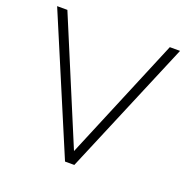

<svg xmlns="http://www.w3.org/2000/svg" viewBox="-127 -830 932 951"><g transform="rotate(20 339.5 -355.0)"><path d="M69 -710 339 -64 609 -710H663L364 0H315L15 -710Z"/></g></svg>

Font: Raleway Thin Light
Style: Regular
Weight: 300
Version: Version 4.026